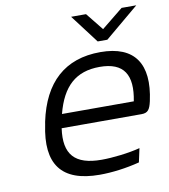

<svg xmlns="http://www.w3.org/2000/svg" viewBox="-79 -747 727 824"><g transform="rotate(-10 285.0 -335.5)"><path d="M556 -265C590 -422 533 -509 383 -509C228 -509 133 -422 98 -256L96 -244C61 -77 122 9 290 9C343 9 406 1 464 -14L477 -74C428 -61 357 -53 309 -53C192 -53 147 -104 163 -216H511C539 -216 548 -229 556 -265ZM175 -276C205 -392 265 -447 369 -447C475 -447 510 -388 488 -276ZM286 -680 380 -556H422L570 -680H506L412 -604L351 -680Z"/></g></svg>

Font: LT Wave Text Light Italic
Style: Regular
Weight: 300
Designer: Daniel Lyons
Version: Version 2.5 (Glyphs App)